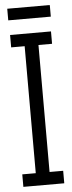

<svg xmlns="http://www.w3.org/2000/svg" viewBox="-56 -816 316 845"><g transform="rotate(-5 102.5 -393.5)"><path d="M12.2 -670.9H192.9V-616.2H132.8V-55.2H192.9V0H12.2V-55.2H71.8V-616.2H12.2ZM9.8 -735.8V-787.1H197.8V-735.8Z"/></g></svg>

Font: Stint Ultra Condensed
Style: Regular
Weight: 400
Width: 1
Designer: Astigmatic (AOETI)
Foundry: Astigmatic (AOETI)
Version: Version 1.000